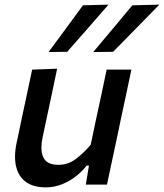

<svg xmlns="http://www.w3.org/2000/svg" viewBox="-20 -798 709 830"><path d="M178.5 12Q97 12 65 -40.5Q45 -73 45 -120.5Q45 -148.5 52 -181.5Q56.5 -202.5 61 -223.5Q65 -244 71 -272Q85.5 -338.5 96.5 -391Q107.5 -443 119 -497L227 -501Q215.5 -446.5 204.5 -394Q193 -341.5 181 -283.5L164.5 -206Q159 -181 159 -160.5Q159 -135.5 167.5 -117.5Q182 -85.5 233 -85.5Q273.5 -85.5 307 -110.2Q340.5 -135 372 -172L395.5 -283.5Q408 -341 419 -392Q429.5 -443 441 -497H548Q536.5 -443 525.5 -390.5Q514.5 -338 500 -271.5L489 -218Q475.5 -156 464.8 -105.2Q454 -54.5 442.5 0H351L364.5 -82H354.5Q336.5 -58.5 309.5 -37Q282.5 -15.5 248.8 -1.8Q215 12 178.5 12ZM383 -573Q426.5 -624.5 468.2 -674.5Q510 -724.5 552 -775L669 -778Q618 -725.5 568 -675Q518 -624 469 -574ZM190 -573Q228 -624.5 264.8 -674.5Q301.5 -724.5 338.5 -775L449 -778Q403.5 -725.5 359.2 -675Q315 -624.5 270.5 -574Z"/></svg>

Font: Heraclito Medium
Style: Italic
Weight: 500
Italic angle: -12°
Designer: Kostas Bartsokas (font) & Cristiano Sobral (main changes)
Foundry: Kostas Bartsokas (font) & Cristiano Sobral (main changes)
Version: Version 1.00;July 8, 2020;FontCreator 13.0.0.2655 64-bit